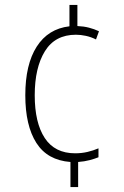

<svg xmlns="http://www.w3.org/2000/svg" viewBox="-20 -744 501 774"><path d="M292 -639Q317 -638 338.5 -632.5Q360 -627 379 -618L367 -585Q347 -595 326 -599.5Q305 -604 286 -604Q202 -604 161 -537.5Q120 -471 120 -360Q120 -249 160.5 -187.5Q201 -126 283 -126Q309 -126 332.5 -131.5Q356 -137 377 -146V-110Q362 -104 341.5 -98.5Q321 -93 295 -91V10H264V-91Q171 -98 126.5 -168Q82 -238 82 -360Q82 -484 128 -556Q174 -628 260 -638V-724H292Z"/></svg>

Font: Noto Sans Sinhala Condensed ExtraLight
Style: Regular
Weight: 200
Width: 3
Designer: Jelle Bosma - Monotype Design Team
Foundry: Monotype Imaging Inc.
Version: Version 2.006; ttfautohint (v1.8.4.7-5d5b)